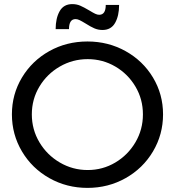

<svg xmlns="http://www.w3.org/2000/svg" viewBox="-20 -908 852 935"><path d="M774 -351Q774 -253 725 -170.5Q676 -88 591.5 -40.5Q507 7 406 7Q305 7 220.5 -40.5Q136 -88 87 -170.5Q38 -253 38 -351Q38 -449 87 -530.5Q136 -612 220 -659Q304 -706 406 -706Q507 -706 591.5 -659Q676 -612 725 -530.5Q774 -449 774 -351ZM135 -351Q135 -277 172 -215Q209 -153 271.5 -116.5Q334 -80 407 -80Q480 -80 541.5 -116.5Q603 -153 639.5 -215Q676 -277 676 -351Q676 -425 639.5 -486.5Q603 -548 541.5 -584Q480 -620 407 -620Q334 -620 271.5 -584Q209 -548 172 -486.5Q135 -425 135 -351ZM479 -762Q458 -762 439.5 -770Q421 -778 396 -794Q378 -805 367.5 -810Q357 -815 348 -815Q316 -815 316 -766H251Q251 -819 270.5 -853.5Q290 -888 332 -888Q353 -888 370.5 -880.5Q388 -873 415 -857Q433 -846 443.5 -841Q454 -836 463 -836Q495 -836 495 -884H560Q560 -831 540.5 -796.5Q521 -762 479 -762Z"/></svg>

Font: Gontserrat
Style: Regular
Weight: 400
Designer: Julieta Ulanovsky
Foundry: Julieta Ulanovsky
Version: Version 6.001